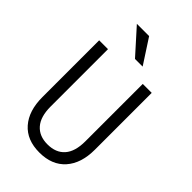

<svg xmlns="http://www.w3.org/2000/svg" viewBox="-281 -1046 1152 1152"><g transform="rotate(45 294.5 -470.0)"><path d="M294 10Q188 10 130 -56Q72 -122 72 -239V-720H147V-233Q147 -147 185.5 -103Q224 -59 294 -59Q365 -59 403.5 -102.5Q442 -146 442 -233V-720H518V-238Q518 -122 459.5 -56Q401 10 294 10ZM303 -793 162 -950H266L368 -793Z"/></g></svg>

Font: Instrument Sans SemiCondensed
Style: Regular
Weight: 400
Width: 4
Designer: Rodrigo Fuenzalida
Foundry: fragTYPE
Version: Version 1.000;gftools[0.9.28]